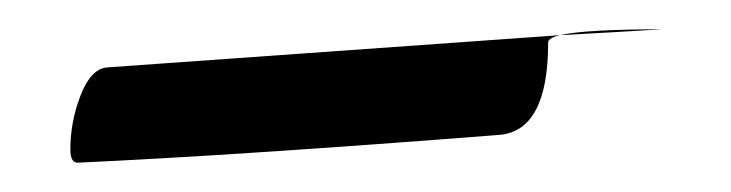

<svg xmlns="http://www.w3.org/2000/svg" viewBox="-20 -278 499 131"><path d="M33 -167Q28 -167 28 -176Q28 -195 35 -213Q42 -231 53 -232Q333 -252 362 -254Q354 -252 354 -249Q354 -189 321 -186Q142 -172 33 -167ZM362 -254Q399 -256 432 -258Q379 -258 362 -254Z"/></svg>

Font: EB Garamond 12
Style: Bold
Weight: 700
Version: Version 0.016